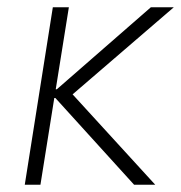

<svg xmlns="http://www.w3.org/2000/svg" viewBox="-20 -507 497 527"><path d="M48 0 125 -487H169L133 -262H136L394 -487H457L163 -234L161 -268L406 0H348L132 -238H129L91 0Z"/></svg>

Font: Nunito Sans 10pt SemiCondensed ExtraLight
Style: Italic
Weight: 250
Width: 4
Italic angle: -9°
Designer: Vernon Adams
Foundry: Vernon Adams
Version: Version 3.101;gftools[0.9.27]